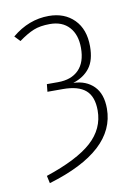

<svg xmlns="http://www.w3.org/2000/svg" viewBox="-74 -582 524 724"><g transform="rotate(-10 187.5 -220.0)"><path d="M163.1 -530.8Q223.1 -530.8 260 -493.7Q296.9 -456.5 296.9 -391.1Q296.9 -337.9 274.4 -308.6Q252 -279.3 210.9 -266.1Q259.8 -264.6 289.3 -234.9Q318.8 -205.1 318.8 -148.9Q318.8 13.2 58.1 90.8L51.8 62Q173.3 21.5 228.3 -28.3Q283.2 -78.1 283.2 -147.9Q283.2 -201.2 255.1 -225.6Q227.1 -250 168 -250H108.9L111.8 -278.8H154.8Q205.6 -278.8 233.9 -307.4Q262.2 -335.9 262.2 -391.1Q262.2 -441.9 235.8 -470.9Q209.5 -500 162.1 -500Q124.5 -500 99.4 -489.7Q74.2 -479.5 42 -456.1L22 -477.1Q86.4 -530.8 163.1 -530.8Z"/></g></svg>

Font: Fira Sans Compressed UltraLight
Style: Regular
Weight: 200
Width: 1
Designer: Carrois Corporate & Edenspiekermann AG
Foundry: Carrois Corporate GbR & Edenspiekermann AG
Version: Version 4.203;PS 004.203;hotconv 1.0.88;makeotf.lib2.5.64775